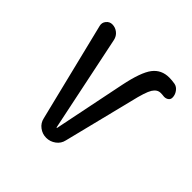

<svg xmlns="http://www.w3.org/2000/svg" viewBox="-142 -657 785 785"><g transform="rotate(45 250.0 -265.0)"><path d="M164.1 -49.8 58.6 -478.5Q54.7 -494.1 64.9 -506.8Q75.2 -519.5 90.8 -519.5Q108.4 -519.5 122.6 -508.3Q136.7 -497.1 140.6 -478.5L227.5 -60.5Q227.5 -59.6 229 -59.6Q230.5 -59.6 230.5 -60.5L293.9 -372.1Q312.5 -462.9 338.4 -496.6Q364.3 -530.3 409.2 -530.3Q424.8 -530.3 442.4 -527.3Q457 -524.4 466.8 -510.7Q476.6 -497.1 476.6 -481.4Q476.6 -469.7 466.8 -463.9Q457 -458 444.3 -460Q439.5 -460.9 428.7 -460.9Q409.2 -460.9 396 -439.9Q382.8 -418.9 367.2 -351.6L292 -49.8Q287.1 -27.3 268.6 -13.7Q250 0 227.5 0Q205.1 0 187 -13.7Q168.9 -27.3 164.1 -49.8Z"/></g></svg>

Font: Rounded-X Mgen+ 2m regular
Style: Regular
Weight: 400
Designer: [Source Han Sans]
Ryoko NISHIZUKA  (kana & ideographs); Paul D. Hunt (Latin, Greek & Cyrillic); Wenlong ZHANG  (bopomofo
Version: Version 1.059.20150602